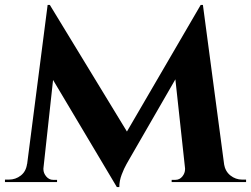

<svg xmlns="http://www.w3.org/2000/svg" viewBox="-29 -734 1012 774"><path d="M780 -714 788 -605 491 -90Q491 -90 481 -72.5Q471 -55 461.5 -30Q452 -5 452 20H442L403 -67ZM102 -73V0H-9V-10Q-8 -10 -0.5 -10Q7 -10 7 -10Q34 -10 55 -26.5Q76 -43 80 -73ZM146 -57Q146 -56 146 -55Q146 -54 146 -52Q146 -36 157.5 -22.5Q169 -9 185 -9H201V0H139V-57ZM163 -714H172L207 -614L140 0H71ZM172 -714 499 -177 442 20 146 -477ZM789 -714 884 0H723L673 -460L780 -714ZM853 -73H874Q879 -43 900 -26.5Q921 -10 947 -10Q947 -10 955 -10Q963 -10 963 -10V0H853ZM717 -57H724V0H663V-9H678Q695 -9 706 -22.5Q717 -36 717 -52Q717 -54 717 -55Q717 -56 717 -57Z"/></svg>

Font: Cinzel
Style: Bold
Weight: 700
Designer: Natanael Gama
Version: Version 2.000